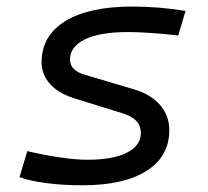

<svg xmlns="http://www.w3.org/2000/svg" viewBox="-20 -547 626 577"><path d="M228.5 9.8Q169.4 9.8 119.9 3.4Q70.3 -2.9 38.6 -14.6L62 -92.8Q114.3 -80.6 161.4 -73.7Q208.5 -66.9 242.2 -66.9Q319.3 -66.9 361.3 -88.1Q403.3 -109.4 403.3 -147.9Q403.3 -190.4 346.7 -207L200.7 -252.4Q154.8 -267.1 129.9 -295.2Q105 -323.2 105 -359.9Q105 -439.9 176.3 -483.6Q247.6 -527.3 377.4 -527.3Q457.5 -527.3 537.6 -514.2L515.6 -440.4Q472.7 -445.3 432.9 -448Q393.1 -450.7 364.3 -450.7Q281.2 -450.7 235.8 -429Q190.4 -407.2 190.4 -367.7Q190.4 -334.5 236.8 -321.8L383.3 -278.3Q434.1 -263.2 461.4 -231Q488.8 -198.7 488.8 -155.8Q488.8 -77.1 420.7 -33.7Q352.5 9.8 228.5 9.8Z"/></svg>

Font: Cascadia Code NF SemiLight
Style: Italic
Weight: 350
Italic angle: -10°
Monospace: yes
Designer: Aaron Bell
Foundry: Saja Typeworks
Version: Version 2404.023; ttfautohint (v1.8.4)